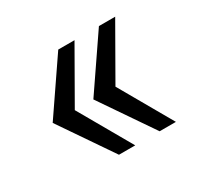

<svg xmlns="http://www.w3.org/2000/svg" viewBox="-93 -544 618 599"><g transform="rotate(-30 216.0 -244.5)"><path d="M274.9 -244.1 383.3 -54.7H324.7L195.3 -244.1L324.7 -433.6H383.3ZM128.4 -244.1 236.8 -54.7H178.2L48.8 -244.1L178.2 -433.6H236.8Z"/></g></svg>

Font: SengBuhan
Style: Regular
Weight: 400
Designer: John M. Durdin
Foundry: Lao Script for Windows
Version: Version 1.400